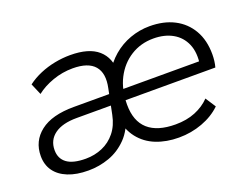

<svg xmlns="http://www.w3.org/2000/svg" viewBox="-87 -710 1170 895"><g transform="rotate(-20 498.0 -262.5)"><path d="M218 5Q159 5 117 -12Q75 -29 53 -60Q31 -91 31 -134Q31 -208 88 -252.5Q145 -297 254 -297H437L429 -244H249Q178 -244 139.5 -216Q101 -188 101 -138Q101 -96 131.5 -73.5Q162 -51 225 -51Q269 -51 307.5 -67.5Q346 -84 373 -117.5Q400 -151 410 -201L435 -324Q450 -394 418.5 -431Q387 -468 310 -468Q259 -468 211 -451Q163 -434 129 -407L105 -463Q134 -485 169.5 -500Q205 -515 243.5 -522.5Q282 -530 320 -530Q413 -530 458.5 -490Q504 -450 503 -378L468 -384Q494 -431 532 -463.5Q570 -496 617 -513Q664 -530 714 -530Q784 -530 835.5 -503.5Q887 -477 916 -427Q945 -377 945 -307Q945 -291 943 -274.5Q941 -258 937 -244H475L484 -297H904L873 -276Q883 -339 864.5 -382Q846 -425 806 -447.5Q766 -470 711 -470Q648 -470 598 -438.5Q548 -407 519.5 -351.5Q491 -296 491 -222Q491 -140 537 -99Q583 -58 673 -58Q728 -58 771 -75.5Q814 -93 844 -124L877 -73Q839 -36 783.5 -15.5Q728 5 667 5Q605 5 554.5 -15Q504 -35 471.5 -76.5Q439 -118 430 -180L468 -178Q450 -111 411 -71Q372 -31 322 -13Q272 5 218 5Z"/></g></svg>

Font: MOST Montserrat
Style: Italic
Weight: 400
Italic angle: -11.3°
Designer: Julieta Ulanovsky
Foundry: Julieta Ulanovsky
Version: Version 8.000;March 11, 2024;FontCreator 15.0.0.2926 64-bit